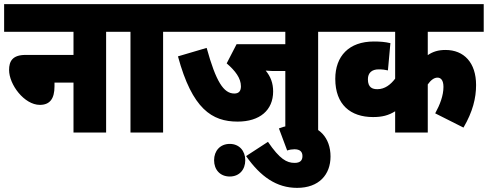

<svg xmlns="http://www.w3.org/2000/svg" viewBox="-20 -642 2363 930"><path d="M0 -622V-488H336V-376H104C40 -376 24 -345 24 -303C24 -232 98 -134 173 -134C221 -134 244 -163 244 -224V-242H336V0H494V-488H566V-622Z M770 -488H842V-622H553V-488H612V0H770Z M1521 -488H1592V-622H829V-488H1362V-428H1126L1078 -335C1120 -299 1147 -263 1147 -224C1147 -200 1136 -189 1115 -189C1063 -189 1026 -247 981 -410L842 -369C911 -114 1007 -53 1131 -53C1238 -53 1303 -108 1303 -199C1303 -239 1291 -271 1267 -300C1285 -298 1306 -298 1322 -298H1362V0H1521Z M1419 268C1525 268 1581 204 1581 116C1581 27 1527 -38 1429 -38C1397 -38 1361 -32 1331 -20L1371 87C1382 83 1395 81 1406 81C1433 81 1445 93 1445 114C1445 135 1434 147 1407 147C1369 147 1335 129 1278 45L1172 114C1242 214 1320 268 1419 268ZM1017 134C1017 180 1046 213 1093 213C1139 213 1168 180 1168 134C1168 89 1139 55 1093 55C1046 55 1017 89 1017 134Z M2323 -488V-622H1579V-488H1894V-261C1872 -232 1844 -210 1808 -210C1785 -210 1762 -217 1762 -258C1762 -289 1781 -306 1814 -306C1832 -306 1847 -304 1859 -301L1871 -433C1845 -439 1822 -441 1791 -441C1670 -441 1604 -370 1604 -260C1604 -135 1678 -75 1787 -75C1831 -75 1862 -83 1894 -103V0H2052V-233C2066 -253 2082 -266 2099 -266C2115 -266 2128 -254 2128 -221C2128 -179 2111 -135 2088 -93L2225 -24C2270 -101 2286 -167 2286 -230C2286 -339 2227 -400 2138 -400C2103 -400 2077 -392 2052 -375V-488Z"/></svg>

Font: Noto Sans Devanagari UI Condensed Black
Style: Regular
Weight: 900
Width: 3
Designer: Jelle Bosma - Monotype Design Team
Foundry: Monotype Imaging Inc.
Version: Version 2.004